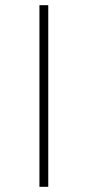

<svg xmlns="http://www.w3.org/2000/svg" viewBox="-20 -720 338 740"><path d="M132 -700H166V0H132Z"/></svg>

Font: Montserrat Alternates ExLight
Style: Regular
Weight: 275
Designer: Julieta Ulanovsky
Foundry: Julieta Ulanovsky
Version: Version 7.200